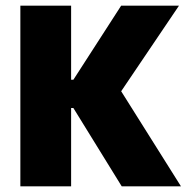

<svg xmlns="http://www.w3.org/2000/svg" viewBox="-20 -659 660 679"><path d="M410.5 0 239.5 -277H212V-377H239.5L408.5 -639H613L395.5 -317V-357L620 0ZM52 0V-639H231.5V0Z"/></svg>

Font: Anek Gurmukhi Medium ExtraBold
Style: Regular
Weight: 800
Version: Version 1.003